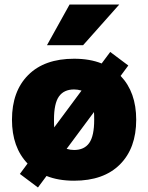

<svg xmlns="http://www.w3.org/2000/svg" viewBox="-20 -790 656 850"><path d="M348 -590H188L288 -770H508ZM186 -11 148 40 68 -20 102 -66Q33 -138 33 -260Q33 -386 105 -458Q177 -530 308 -530Q378 -530 430 -509L468 -560L548 -500L514 -454Q583 -382 583 -260Q583 -134 511 -62Q439 10 308 10Q238 10 186 -11ZM275 -131Q292 -126 308 -126Q353 -126 375 -157Q397 -188 397 -260Q397 -284 396 -294ZM220 -226 341 -389Q324 -394 308 -394Q263 -394 241 -363Q219 -332 219 -260Q219 -236 220 -226Z"/></svg>

Font: Mplus 1p Black
Style: Regular
Weight: 900
Version: Version 1.061